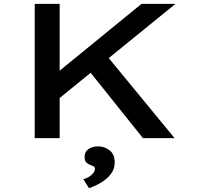

<svg xmlns="http://www.w3.org/2000/svg" viewBox="-20 -720 1045 1001"><path d="M254 -179 239 -309 718 -700H895ZM161 0V-700H291V0ZM725 0 429 -370 510 -462 890 0ZM444 261 414 214Q428 211 442 203Q456 195 465.5 183Q475 171 475 160Q475 152 469 148Q463 144 453 141Q440 136 430.5 127.5Q421 119 421 98Q421 71 441.5 57Q462 43 492 43Q524 43 551 63.5Q578 84 578 127Q578 155 565 176.5Q552 198 531.5 214.5Q511 231 488 242.5Q465 254 444 261Z"/></svg>

Font: Lexend Tera Medium
Style: Regular
Weight: 500
Designer: Bonnie Shaver-Troup, Thomas Jockin
Foundry: Lexend
Version: Version 1.007